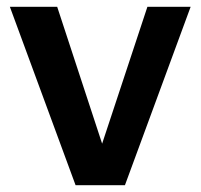

<svg xmlns="http://www.w3.org/2000/svg" viewBox="-20 -544 589 564"><path d="M202 0 9 -524H148L280 -122L413 -524H540L347 0Z"/></svg>

Font: Rising Sun
Style: Bold
Weight: 700
Designer: Matt McInerney, Pablo Impallari, Rodrigo Fuenzalida (Raleway font), Stephen Hutchings (Greek), Cristiano Sobral (main ch
Foundry: The Rising Sun Project Authors
Version: Version 4.327; ttfautohint (v1.8.4.7-5d5b-dirty)